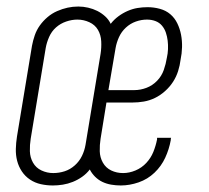

<svg xmlns="http://www.w3.org/2000/svg" viewBox="-20 -560 640 588"><path d="M142 8Q123 8 105 4Q87 0 72 -10Q57 -20 47 -35Q37 -50 32.5 -67.5Q28 -85 28.5 -104Q29 -123 32 -142L78 -420Q81 -436 86.5 -452Q92 -468 102 -482Q112 -496 125.5 -507.5Q139 -519 155 -526Q171 -533 187 -536.5Q203 -540 220 -540Q235 -540 250 -536.5Q265 -533 278 -526.5Q291 -520 302 -510Q313 -500 319 -487Q329 -500 342.5 -510Q356 -520 371 -526.5Q386 -533 401 -535.5Q416 -538 432 -538Q451 -538 469.5 -533Q488 -528 501.5 -516.5Q515 -505 523 -488.5Q531 -472 534.5 -453.5Q538 -435 537.5 -415.5Q537 -396 533 -377Q531 -360 525.5 -342.5Q520 -325 510 -309.5Q500 -294 485.5 -281Q471 -268 454.5 -260Q438 -252 420.5 -249Q403 -246 385 -246H306L288 -135Q285 -116 285.5 -97Q286 -78 295 -62Q304 -46 320.5 -38Q337 -30 357 -30Q376 -30 395 -38Q414 -46 428 -61Q442 -76 449.5 -94.5Q457 -113 461 -133Q461 -134 461 -135.5Q461 -137 461 -138H504Q503 -136 503 -134.5Q503 -133 503 -131Q498 -103 486 -77Q474 -51 453 -31Q432 -11 404.5 -1.5Q377 8 350 8Q335 8 320.5 5.5Q306 3 293.5 -3Q281 -9 271 -19Q261 -29 255 -41Q245 -28 231.5 -18.5Q218 -9 203 -3Q188 3 172.5 5.5Q157 8 142 8Q142 8 142 8Q142 8 142 8ZM391 -284Q410 -284 428.5 -291Q447 -298 461 -312.5Q475 -327 481.5 -345.5Q488 -364 491 -383Q494 -396 494.5 -409.5Q495 -423 493.5 -435.5Q492 -448 488 -460Q484 -472 476 -481.5Q468 -491 456 -495.5Q444 -500 430 -500Q413 -500 396 -494Q379 -488 365.5 -475.5Q352 -463 344.5 -446.5Q337 -430 334 -413L312 -284ZM143 -30Q161 -30 178 -35.5Q195 -41 209 -53.5Q223 -66 231 -82.5Q239 -99 242 -117L288 -395Q291 -414 290 -433.5Q289 -453 280 -468.5Q271 -484 253.5 -492Q236 -500 217 -500Q200 -500 182.5 -494Q165 -488 151.5 -476Q138 -464 130.5 -447Q123 -430 120 -413L74 -135Q71 -116 71.5 -97Q72 -78 81 -62Q90 -46 107 -38Q124 -30 143 -30Z"/></svg>

Font: Iosevka Curly Slab XLtEx
Style: Italic
Weight: 200
Width: 7
Italic angle: -9°
Monospace: yes
Designer: Belleve Invis
Foundry: Belleve Invis
Version: Version 11.1.0; ttfautohint (v1.8.3)